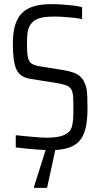

<svg xmlns="http://www.w3.org/2000/svg" viewBox="-20 -716 485 926"><path d="M225 8Q200 8 169.5 6Q139 4 109.5 1Q80 -2 56 -5V-64Q83 -61 109.5 -58.5Q136 -56 161 -54Q186 -52 205 -52Q244 -52 268.5 -58Q293 -64 309 -77Q321 -87 326 -103Q331 -119 332.5 -140.5Q334 -162 334 -187Q334 -226 332.5 -249.5Q331 -273 323.5 -285.5Q316 -298 299 -304.5Q282 -311 250 -316L131 -335Q103 -339 86 -350Q69 -361 59.5 -380.5Q50 -400 46 -431.5Q42 -463 42 -507Q42 -559 53 -595Q64 -631 86 -653Q108 -675 143 -685.5Q178 -696 226 -696Q255 -696 283 -694Q311 -692 336 -689Q361 -686 376 -681V-624Q357 -628 333.5 -630.5Q310 -633 287 -634.5Q264 -636 242 -636Q197 -636 171.5 -628.5Q146 -621 133 -605Q119 -589 114.5 -567Q110 -545 110 -508Q110 -462 114.5 -440Q119 -418 133 -409Q147 -400 173 -396L285 -378Q315 -373 335.5 -365.5Q356 -358 370 -344Q384 -330 392 -306Q396 -298 398 -284Q400 -270 401 -248.5Q402 -227 402 -195Q402 -150 396.5 -116.5Q391 -83 378.5 -59Q366 -35 345.5 -20.5Q325 -6 295 1Q265 8 225 8ZM144 190V185L205 -8H249V-3L207 190Z"/></svg>

Font: Saira Condensed
Style: Regular
Weight: 400
Width: 3
Designer: Hector Gatti with collaboration of the Omnibus-Type team
Foundry: Omnibus-Type
Version: Version 1.101